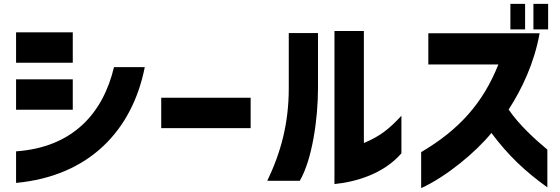

<svg xmlns="http://www.w3.org/2000/svg" viewBox="-20 -880 2893 992"><path d="M63 -98V65C440 30 663 -205 728 -533H569C512 -295 357 -119 63 -98ZM63 -313H356V-470H63ZM63 -556H356V-713H63Z M813 -218H1275V-375H813Z M1708 71C1819 60 1963 18 2054 -88V-282C1989 -212 1943 -176 1860 -141V-720H1708ZM1361 54H1529C1594 -58 1623 -269 1623 -425V-709H1472V-425C1472 -242 1431 -92 1361 54Z M2617 -728H2693V-860H2617ZM2156 92C2284 34 2438 -93 2519 -193C2606 -77 2690 3 2808 88V-107C2748 -157 2663 -233 2608 -314C2677 -421 2740 -553 2768 -708H2193V-547H2555C2475 -346 2351 -209 2156 -94ZM2736 -728H2812V-860H2736Z"/></svg>

Font: コーポレート・ロゴ ver3 Bold
Style: Regular
Weight: 700
Designer: [KANA_main] LOGOTYPE.JP [Source Han Sans] Ryoko NISHIZUKA 西塚涼子 (kana, bopomofo & ideographs); Paul D. Hunt (Latin, Greek
Version: Version 12.001;FEAKit 1.0